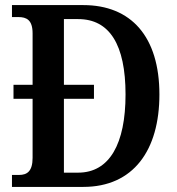

<svg xmlns="http://www.w3.org/2000/svg" viewBox="-20 -734 694 754"><path d="M27 0H307C504 0 606 -144 606 -363C606 -590 495 -714 307 -714H27V-667H52C84 -667 108 -656 108 -603V-401H33V-346H108V-114C108 -61 86 -47 55 -47H27ZM287 -56H231V-346H349V-401H231V-659H287C410 -659 473 -559 473 -363C473 -169 410 -56 287 -56Z"/></svg>

Font: Noto Serif Tamil Condensed SemiBold
Style: Regular
Weight: 600
Width: 3
Designer: Indian Type Foundry, Tom Grace, and the Monotype Design Team
Foundry: Monotype Imaging Inc.
Version: Version 2.004